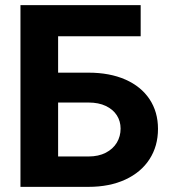

<svg xmlns="http://www.w3.org/2000/svg" viewBox="-20 -727 668 747"><path d="M59.6 -707H527.3V-585.9H206.1V-444.3H324.2Q406.7 -444.3 467.8 -417.5Q528.8 -390.6 561.8 -341.1Q594.7 -291.5 594.7 -225.6Q594.7 -158.7 561.8 -107.7Q528.8 -56.6 467.5 -28.3Q406.2 0 324.2 0H59.6ZM449.2 -226.6Q449.2 -255.4 434.6 -278.3Q419.9 -301.3 391.8 -314.7Q363.8 -328.1 324.2 -328.1H206.1V-118.2H324.2Q363.3 -118.2 391.6 -132.8Q419.9 -147.5 434.6 -172.1Q449.2 -196.8 449.2 -226.6Z"/></svg>

Font: WEMIX Pretendard
Style: Bold
Weight: 700
Designer: Base glyphs from Inter by Rasmus Andersson; Hangeul glyphs from Noto Sans CJK(Source Han Sans) by Jang Soo-young and Kan
Foundry: Kil Hyung-jin
Version: Version 1.000